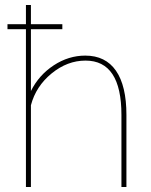

<svg xmlns="http://www.w3.org/2000/svg" viewBox="-20 -750 605 770"><path d="M487 -289V0H467V-289Q467 -507 323 -507Q250 -507 187 -455.5Q124 -404 104 -328V0H84V-633H10V-653H84V-730H104V-653H230V-633H104V-385Q136 -449 195.5 -488Q255 -527 322 -527Q403 -527 445 -466.5Q487 -406 487 -289Z"/></svg>

Font: Raleway
Style: Thin
Weight: 100
Designer: Matt McInerney, Pablo Impallari, Rodrigo Fuenzalida
Foundry: Matt McInerney, Pablo Impallari, Rodrigo Fuenzalida
Version: Version 3.000